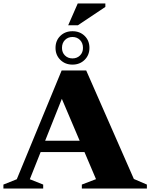

<svg xmlns="http://www.w3.org/2000/svg" viewBox="-34 -1078 860 1098"><path d="M167 -208.5V-273H511.5V-208.5ZM731.5 -54.5 806 -22.5V0H434V-22.5L515 -53.5L311.5 -532L328.5 -535L136.5 -53L213 -22.5V0H-14.5V-22.5L62 -53L318.5 -675H459ZM380.5 -899.5Q422.5 -899.5 450 -872.8Q477.5 -846 477.5 -804Q477.5 -763 450 -735.8Q422.5 -708.5 380.5 -708.5Q338.5 -708.5 311 -735.8Q283.5 -763 283.5 -804Q283.5 -846 311 -872.8Q338.5 -899.5 380.5 -899.5ZM380.5 -744Q406.5 -744 423.5 -760.8Q440.5 -777.5 440.5 -804Q440.5 -832 423.5 -849.2Q406.5 -866.5 380.5 -866.5Q354.5 -866.5 337.5 -849.2Q320.5 -832 320.5 -804Q320.5 -777.5 337.5 -760.8Q354.5 -744 380.5 -744ZM356 -933.5 410.5 -1058H568.5V-1038.5L411.5 -933.5Z"/></svg>

Font: Newsreader 24pt ExtraBold
Style: Regular
Weight: 800
Designer: Hugues Gentile
Foundry: Production Type
Version: Version 1.003